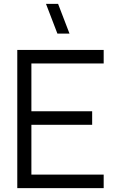

<svg xmlns="http://www.w3.org/2000/svg" viewBox="-20 -980 610 1000"><path d="M342 -805 282.5 -960H219.5L279 -805ZM520 0V-70.5H143.5V-330H460V-400.5H143.5V-649.5H520V-720H70V0Z"/></svg>

Font: Manrope
Style: Regular
Weight: 400
Designer: Mikhail Sharanda
Foundry: Mikhail Sharanda
Version: Version 4.505